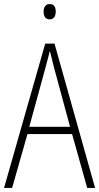

<svg xmlns="http://www.w3.org/2000/svg" viewBox="-20 -931 491 951"><path d="M226 -911C204 -911 196 -893 196 -873C196 -851 205 -835 226 -835C246 -835 256 -850 256 -874C256 -894 249 -911 226 -911ZM412 0H451L250 -715H204L0 0H40L116 -267H337ZM249 -591 327 -303H125L204 -591C212 -623 220 -649 227 -679C234 -649 242 -621 249 -591Z"/></svg>

Font: Noto Sans Condensed ExtraLight
Style: Regular
Weight: 200
Width: 3
Designer: Monotype Design Team
Foundry: Monotype Imaging Inc.
Version: Version 2.013